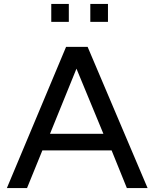

<svg xmlns="http://www.w3.org/2000/svg" viewBox="-20 -962 790 982"><path d="M508.8 -277.8 371.1 -610.8 235.8 -277.8ZM734.9 0H628.9L550.8 -192.9H196.8L118.2 0H15.1L317.9 -722.2H428.2ZM332 -850.1H242.2V-941.9H332ZM532.2 -850.1H441.9V-941.9H532.2Z"/></svg>

Font: Perun
Style: Regular
Weight: 400
Version: Version 1.0000